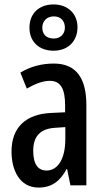

<svg xmlns="http://www.w3.org/2000/svg" viewBox="-20 -837 470 867"><path d="M222 -608C288 -608 330 -652 330 -714C330 -776 285 -817 222 -817C155 -817 113 -775 113 -712C113 -650 155 -608 222 -608ZM223 -663C188 -663 171 -683 171 -712C171 -742 192 -763 223 -763C255 -763 273 -742 273 -712C273 -683 252 -663 223 -663ZM223 -550C167 -550 116 -536 72 -509L101 -437C141 -460 175 -472 205 -472C254 -472 274 -436 274 -361V-330L211 -327C97 -322 32 -262 32 -153C32 -68 69 10 154 10C213 10 251 -18 281 -74H283L298 0H370V-362C370 -483 325 -550 223 -550ZM230 -260 275 -263V-209C275 -121 242 -67 190 -67C152 -67 130 -95 130 -156C130 -222 162 -256 230 -260Z"/></svg>

Font: Noto Sans Lao ExtraCondensed Medium
Style: Regular
Weight: 500
Width: 2
Designer: Monotype Design Team
Foundry: Monotype Imaging Inc.
Version: Version 2.003